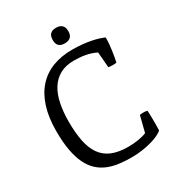

<svg xmlns="http://www.w3.org/2000/svg" viewBox="-209 -1008 1050 1147"><g transform="rotate(-30 316.0 -434.5)"><path d="M354.5 -775.4Q338.9 -775.4 328.6 -779.5Q318.4 -783.7 312.3 -790.8Q306.2 -797.9 303.7 -807.4Q301.3 -816.9 301.3 -828.1Q301.3 -839.8 303.7 -849.9Q306.2 -859.9 312.3 -867.2Q318.4 -874.5 328.6 -878.7Q338.9 -882.8 354.5 -882.8Q369.6 -882.8 380.1 -878.7Q390.6 -874.5 397 -867.2Q403.3 -859.9 406 -849.9Q408.7 -839.8 408.7 -828.1Q408.7 -816.9 406 -807.4Q403.3 -797.9 397 -790.8Q390.6 -783.7 380.1 -779.5Q369.6 -775.4 354.5 -775.4ZM47.4 -346.2Q47.4 -440.4 69.8 -510.7Q92.3 -581.1 134.3 -627.9Q176.3 -674.8 236.3 -698Q296.4 -721.2 371.6 -721.2Q410.6 -721.2 443.4 -717.8Q476.1 -714.4 502.4 -709Q528.8 -703.6 548.6 -697.3Q568.4 -690.9 581.5 -685.5L583 -679.7Q583.5 -661.1 581.3 -638.2Q579.1 -615.2 575.9 -592.8Q572.8 -570.3 569.3 -551.5Q565.9 -532.7 563 -522Q551.8 -519.5 536.9 -519.8Q522 -520 507.8 -522L499 -628.9Q481.4 -638.2 461.9 -644.3Q442.4 -650.4 422.4 -653.8Q402.3 -657.2 383.5 -658.4Q364.7 -659.7 348.6 -659.7Q292 -659.7 252.2 -637.7Q212.4 -615.7 187.5 -575.9Q162.6 -536.1 151.4 -480.5Q140.1 -424.8 140.1 -357.9Q140.1 -280.3 151.9 -222.7Q163.6 -165 190.7 -126.7Q217.8 -88.4 262.7 -69.6Q307.6 -50.8 373.5 -50.8Q392.1 -50.8 411.1 -52.2Q430.2 -53.7 447 -56.6Q463.9 -59.6 478 -63.5Q492.2 -67.4 501 -71.8L528.8 -181.6Q549.3 -184.1 561 -183.3Q572.8 -182.6 580.6 -179.7Q581.1 -169.4 581.5 -154.8Q582 -140.1 582.3 -122.3Q582.5 -104.5 582.5 -84.5Q582.5 -64.5 581.5 -43.9Q572.8 -34.7 552.2 -24.4Q531.7 -14.2 502.4 -5.6Q473.1 2.9 436.8 8.5Q400.4 14.2 360.4 14.2Q314.9 14.2 273.9 8.8Q232.9 3.4 198 -11Q163.1 -25.4 135.3 -51Q107.4 -76.7 87.9 -116.7Q68.4 -156.7 57.9 -213.1Q47.4 -269.5 47.4 -346.2Z"/></g></svg>

Font: Fjord
Style: One
Weight: 400
Designer: Viktoriya Grabowska
Foundry: Viktoriya Grabowska
Version: Version 1.002